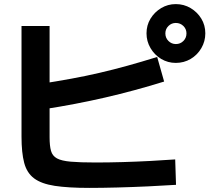

<svg xmlns="http://www.w3.org/2000/svg" viewBox="-20 -875 1040 937"><path d="M416.8 42Q312.2 42 247.1 32Q182 22 146.5 -4.5Q111 -31 98 -80.5Q85 -130 85 -208.4V-748H222V-205Q222 -163 229 -138.5Q236 -114 258.1 -102Q280.1 -90 325.1 -86Q370 -82 446 -82Q510 -82 578.5 -84Q647 -86 713.5 -89.5Q780 -93 835 -97L839 27Q778.9 31 703.4 34.5Q628 38 552.5 40Q477 42 416.8 42ZM174 -465Q257 -478 328 -491Q399 -504 465.9 -519.6Q532.7 -535.1 601.4 -554.1Q670 -573 747 -597L781 -477Q636 -432 493 -399Q350 -366 195 -342ZM837.8 -568Q799 -568 766.5 -587.5Q734 -607 714.5 -640.2Q695 -673.4 695 -712.2Q695 -752 714.5 -784Q734 -816 766.5 -835.5Q799 -855 837.8 -855Q877.6 -855 910.3 -835.5Q943 -816 962.5 -784Q982 -752 982 -712.1Q982 -673.3 962.6 -640Q943.2 -606.8 910.5 -587.4Q877.7 -568 837.8 -568ZM838.3 -660Q860 -660 875 -675Q890 -690 890 -712Q890 -733.3 874.9 -748.2Q859.7 -763 838 -763Q817 -763 802 -748.2Q787 -733.3 787 -712Q787 -690 802.1 -675Q817.3 -660 838.3 -660Z"/></svg>

Font: M PLUS 1 Code
Style: Regular
Weight: 400
Designer: Coji Morishita
Foundry: UNDERFOREST DESIGN
Version: Version 1.005